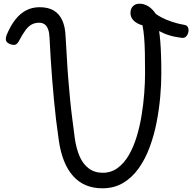

<svg xmlns="http://www.w3.org/2000/svg" viewBox="-20 -1000 1049 1039"><path d="M534 19Q435 19 375.5 -47.5Q316 -114 298 -242Q290 -297 283.5 -351Q277 -405 272 -459.5Q267 -514 262.5 -568.5Q258 -623 254.5 -680Q251 -737 248 -796Q247 -823 240.5 -841Q234 -859 222 -868Q210 -877 191 -877Q170 -877 152.5 -868Q135 -859 119 -838Q103 -817 84 -781Q75 -763 63.5 -758.5Q52 -754 33 -762Q14 -770 12 -783Q10 -796 17 -813Q37 -861 63 -894Q89 -927 121.5 -944Q154 -961 194 -961Q241 -961 271 -943Q301 -925 317 -890Q333 -855 335 -802Q339 -741 342 -684Q345 -627 349.5 -573Q354 -519 359 -465.5Q364 -412 371 -358.5Q378 -305 385 -250Q393 -195 411 -153.5Q429 -112 460.5 -88.5Q492 -65 536 -65Q581 -65 616 -90.5Q651 -116 676.5 -159.5Q702 -203 719 -258.5Q736 -314 746 -374.5Q756 -435 760.5 -494.5Q765 -554 765 -605Q765 -667 764 -714Q763 -761 760 -797.5Q757 -834 751 -863Q721 -871 703.5 -888.5Q686 -906 686 -929Q686 -953 699.5 -966.5Q713 -980 735 -980Q760 -980 782.5 -966Q805 -952 822 -926Q831 -918 854.5 -905.5Q878 -893 911 -882Q944 -871 979 -865Q992 -863 997 -852Q1002 -841 999.5 -827.5Q997 -814 988.5 -804Q980 -794 965 -795Q949 -797 932.5 -800Q916 -803 899 -808Q882 -813 868 -819Q854 -825 841 -832Q845 -806 847.5 -774.5Q850 -743 851.5 -700Q853 -657 853 -600Q853 -543 847 -475.5Q841 -408 827.5 -338.5Q814 -269 790.5 -205Q767 -141 731.5 -90.5Q696 -40 647 -10.5Q598 19 534 19Z"/></svg>

Font: Playwrite HU
Style: Regular
Weight: 400
Designer: Veronika Burian, José Scaglione
Foundry: TypeTogether
Version: Version 1.002